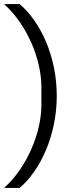

<svg xmlns="http://www.w3.org/2000/svg" viewBox="-25 -780 380 937"><path d="M252 -312C252 -505 173 -673 71 -760H-5C106 -660 177 -494 177 -354V-268C177 -128 103 41 -5 137H71C170 53 252 -117 252 -312Z"/></svg>

Font: IBM Plex Arabic
Style: Regular
Weight: 400
Designer: Mike Abbink, Paul van der Laan, Pieter van Rosmalen, Wael Morcos, Khajak Apelian
Foundry: Bold Monday
Version: Version 1.0